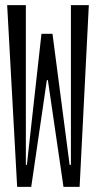

<svg xmlns="http://www.w3.org/2000/svg" viewBox="-20 -730 374 750"><path d="M327 -710 291 0H228L167 -417H163L102 0H47L8 -710H81V-86H85L142 -598H185L252 -86H257V-710Z"/></svg>

Font: Bahiana
Style: Regular
Weight: 400
Designer: Pablo Cosgaya & Dani Raskovsky
Foundry: Pablo Cosgaya & Dani Raskovsky
Version: Version 1.005